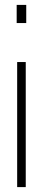

<svg xmlns="http://www.w3.org/2000/svg" viewBox="-20 -763 174 783"><path d="M48 -669V-743H87V-669ZM50 0V-510H85V0Z"/></svg>

Font: Saira UltraCondensed Thin
Style: Regular
Weight: 250
Width: 1
Designer: Hector Gatti with collaboration of the Omnibus-Type team
Foundry: Omnibus-Type
Version: Version 1.101